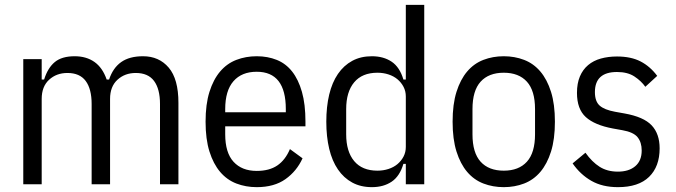

<svg xmlns="http://www.w3.org/2000/svg" viewBox="-20 -760 2789 792"><path d="M76 0V-516H152V-432H162Q177 -480 206 -504Q235 -528 288 -528Q336 -528 369.5 -504.5Q403 -481 420 -432H430Q446 -480 480 -504Q514 -528 570 -528Q636 -528 676 -481Q716 -434 716 -336V0H640V-331Q640 -393 615.5 -426Q591 -459 540 -459Q495 -459 464.5 -431Q434 -403 434 -352V0H358V-331Q358 -393 333.5 -426Q309 -459 258 -459Q213 -459 182.5 -431Q152 -403 152 -352V0Z M1039 12Q994 12 955 -3Q916 -18 888 -51Q860 -84 844 -135Q828 -186 828 -258Q828 -330 844 -381Q860 -432 888 -465Q916 -498 955 -513Q994 -528 1039 -528Q1084 -528 1121.5 -513Q1159 -498 1185 -465Q1211 -432 1225.5 -381Q1240 -330 1240 -258V-239H909V-206Q909 -130 943.5 -92.5Q978 -55 1039 -55Q1091 -55 1124 -77.5Q1157 -100 1176 -145L1228 -107Q1204 -54 1157.5 -21Q1111 12 1039 12ZM1039 -464Q977 -464 943 -425Q909 -386 909 -310V-297H1159V-310Q1159 -464 1039 -464Z M1654 -84H1644Q1629 -33 1595.5 -10.5Q1562 12 1514 12Q1468 12 1433 -7Q1398 -26 1374 -61Q1350 -96 1338 -146Q1326 -196 1326 -258Q1326 -320 1338 -370Q1350 -420 1374 -455Q1398 -490 1433 -509Q1468 -528 1514 -528Q1562 -528 1595.5 -505.5Q1629 -483 1644 -432H1654V-740H1730V0H1654ZM1537 -56Q1561 -56 1582.5 -63Q1604 -70 1619.5 -83Q1635 -96 1644.5 -114Q1654 -132 1654 -154V-362Q1654 -384 1644.5 -402Q1635 -420 1619.5 -433Q1604 -446 1582.5 -453Q1561 -460 1537 -460Q1474 -460 1441 -420.5Q1408 -381 1408 -310V-206Q1408 -135 1441 -95.5Q1474 -56 1537 -56Z M2058 12Q2013 12 1974 -3Q1935 -18 1907 -51Q1879 -84 1863 -135Q1847 -186 1847 -258Q1847 -330 1863 -381Q1879 -432 1907 -465Q1935 -498 1974 -513Q2013 -528 2058 -528Q2103 -528 2142 -513Q2181 -498 2209 -465Q2237 -432 2253 -381Q2269 -330 2269 -258Q2269 -186 2253 -135Q2237 -84 2209 -51Q2181 -18 2142 -3Q2103 12 2058 12ZM2058 -56Q2120 -56 2153.5 -93Q2187 -130 2187 -206V-310Q2187 -386 2153.5 -423Q2120 -460 2058 -460Q1996 -460 1962.5 -423Q1929 -386 1929 -310V-206Q1929 -130 1962.5 -93Q1996 -56 2058 -56Z M2529 12Q2465 12 2419.5 -14Q2374 -40 2342 -86L2395 -130Q2422 -92 2453.5 -72Q2485 -52 2529 -52Q2574 -52 2600.5 -74.5Q2627 -97 2627 -139Q2627 -173 2610 -194Q2593 -215 2547 -223L2508 -230Q2433 -244 2396.5 -277Q2360 -310 2360 -377Q2360 -416 2372 -444.5Q2384 -473 2406 -491.5Q2428 -510 2458.5 -518.5Q2489 -527 2525 -527Q2583 -527 2622.5 -506.5Q2662 -486 2691 -447L2642 -402Q2625 -426 2597 -444.5Q2569 -463 2525 -463Q2434 -463 2434 -380Q2434 -342 2453.5 -324.5Q2473 -307 2517 -299L2556 -292Q2635 -278 2668 -243Q2701 -208 2701 -148Q2701 -73 2657.5 -30.5Q2614 12 2529 12Z"/></svg>

Font: IBM Plex Sans Cond
Style: Regular
Weight: 400
Width: 3
Designer: Mike Abbink, Paul van der Laan, Pieter van Rosmalen
Foundry: Bold Monday
Version: Version 1.3